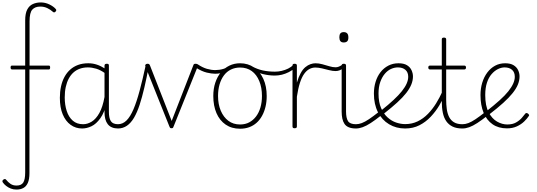

<svg xmlns="http://www.w3.org/2000/svg" viewBox="-58 -1039 4417 1578"><path d="M78 519Q52 519 30.5 510.5Q9 502 -8 488.5Q-25 475 -35 460Q-39 454 -38 448Q-37 442 -30 437Q-23 432 -17 432.5Q-11 433 -6 440Q7 457 27.5 471.5Q48 486 78 486Q117 486 133 461.5Q149 437 149 378V-468H41Q36 -468 32.5 -472Q29 -476 29 -484Q29 -500 40 -500H149V-871Q149 -928 165.5 -960Q182 -992 211.5 -1005.5Q241 -1019 277 -1019Q314 -1019 348 -1002.5Q382 -986 401 -964Q406 -958 404 -952.5Q402 -947 396 -941Q392 -937 385.5 -937.5Q379 -938 374 -944Q358 -959 331.5 -972Q305 -985 273 -985Q230 -985 207.5 -960Q185 -935 185 -864V-500H344Q354 -500 354 -485Q354 -468 344 -468H184V384Q184 434 171 463.5Q158 493 134 506Q110 519 78 519Z M617 17Q564 17 522.5 -13Q481 -43 457.5 -99Q434 -155 434 -235Q434 -285 443.5 -328.5Q453 -372 472 -407Q491 -442 519 -467Q547 -492 584 -505.5Q621 -519 668 -519Q704 -519 737.5 -508Q771 -497 807 -474V-436Q768 -464 732.5 -474.5Q697 -485 664 -485Q629 -485 599 -474.5Q569 -464 546 -443.5Q523 -423 507 -393Q491 -363 482.5 -324.5Q474 -286 474 -238Q474 -177 490.5 -126.5Q507 -76 540.5 -47Q574 -18 625 -18Q661 -18 696 -39.5Q731 -61 758.5 -110Q786 -159 801 -242L821 -201Q801 -115 767 -67.5Q733 -20 694 -1.5Q655 17 617 17ZM914 17Q884 17 862.5 8Q841 -1 827.5 -18.5Q814 -36 807.5 -60.5Q801 -85 801 -117V-500Q801 -508 806 -511.5Q811 -515 820 -515Q830 -515 833.5 -511.5Q837 -508 837 -500V-118Q837 -69 853 -43.5Q869 -18 914 -18Q920 -18 924 -12.5Q928 -7 928 -0.5Q928 6 925 11.5Q922 17 914 17Z M911 17Q901 17 896 11.5Q891 6 891 -0.5Q891 -7 896.5 -12.5Q902 -18 910 -18Q951 -18 982 -49Q1013 -80 1039 -141Q1065 -202 1089 -291.5Q1113 -381 1139 -500Q1140 -508 1147.5 -508Q1155 -508 1161.5 -504.5Q1168 -501 1165 -494Q1147 -399 1128.5 -319.5Q1110 -240 1089.5 -177.5Q1069 -115 1043.5 -71.5Q1018 -28 985 -5.5Q952 17 911 17Z M1352 15Q1342 15 1339.5 11Q1337 7 1334 0L1137 -493Q1133 -501 1138 -508Q1143 -515 1154 -515Q1164 -515 1168 -511.5Q1172 -508 1175 -500L1353 -45L1530 -500Q1532 -508 1536 -511.5Q1540 -515 1549 -515Q1562 -515 1567 -509.5Q1572 -504 1567 -493L1369 0Q1367 7 1364 11Q1361 15 1352 15Z M1710 -433Q1681 -433 1641 -442.5Q1601 -452 1552 -483Q1546 -487 1545.5 -493Q1545 -499 1547.5 -504.5Q1550 -510 1554.5 -512.5Q1559 -515 1566 -511Q1606 -484 1642 -473.5Q1678 -463 1711 -463Q1727 -463 1744.5 -465.5Q1762 -468 1777 -472.5Q1792 -477 1801 -483Q1811 -490 1817.5 -485Q1824 -480 1823.5 -471.5Q1823 -463 1813 -456Q1801 -449 1783.5 -444Q1766 -439 1747 -436Q1728 -433 1710 -433Z M1915 19Q1846 19 1796.5 -15Q1747 -49 1721 -109.5Q1695 -170 1695 -250Q1695 -310 1711.5 -359.5Q1728 -409 1757.5 -444.5Q1787 -480 1827 -499.5Q1867 -519 1915 -519Q1980 -519 2029.5 -485Q2079 -451 2106.5 -390.5Q2134 -330 2134 -250Q2134 -202 2124 -161Q2114 -120 2095.5 -86.5Q2077 -53 2050.5 -29.5Q2024 -6 1990 6.5Q1956 19 1915 19ZM1915 -16Q1958 -16 1990.5 -33.5Q2023 -51 2046.5 -82Q2070 -113 2082.5 -156Q2095 -199 2095 -250Q2095 -319 2073 -372.5Q2051 -426 2011 -455Q1971 -484 1915 -484Q1874 -484 1840 -467.5Q1806 -451 1782.5 -419.5Q1759 -388 1746.5 -345Q1734 -302 1734 -250Q1734 -182 1756.5 -129Q1779 -76 1819 -46Q1859 -16 1915 -16Z M2200 -418Q2152 -418 2103.5 -430Q2055 -442 2003 -471Q1996 -473 1995 -478Q1994 -483 1996 -488Q1998 -493 2002.5 -495Q2007 -497 2013 -494Q2056 -470 2102.5 -460Q2149 -450 2202 -450Q2229 -450 2257 -456.5Q2285 -463 2310.5 -475.5Q2336 -488 2351 -505Q2357 -511 2361.5 -510.5Q2366 -510 2369.5 -505.5Q2373 -501 2372.5 -494.5Q2372 -488 2367 -481Q2343 -460 2315 -446Q2287 -432 2258.5 -425Q2230 -418 2200 -418Z M2363 15Q2354 15 2350 11.5Q2346 8 2346 0V-500Q2346 -508 2350 -511.5Q2354 -515 2363 -515Q2373 -515 2377.5 -511.5Q2382 -508 2382 -500V-360Q2396 -407 2413.5 -438.5Q2431 -470 2451.5 -487Q2472 -504 2493.5 -511.5Q2515 -519 2535 -519Q2541 -519 2544.5 -513.5Q2548 -508 2547.5 -501.5Q2547 -495 2543.5 -489.5Q2540 -484 2534 -484Q2508 -484 2484.5 -471.5Q2461 -459 2441.5 -431.5Q2422 -404 2407 -358Q2392 -312 2382 -244V0Q2382 8 2377.5 11.5Q2373 15 2363 15Z M2700 -455Q2676 -455 2647 -462.5Q2618 -470 2588 -477Q2558 -484 2532 -484Q2526 -484 2522 -489.5Q2518 -495 2518 -501.5Q2518 -508 2522 -513.5Q2526 -519 2534 -519Q2562 -519 2591 -511Q2620 -503 2648.5 -494.5Q2677 -486 2700 -486Q2713 -486 2726 -491Q2739 -496 2752 -505Q2758 -508 2762.5 -504Q2767 -500 2769.5 -493Q2772 -486 2765 -481Q2749 -467 2733 -461Q2717 -455 2700 -455Z M2868 17Q2833 17 2809.5 7.5Q2786 -2 2773.5 -20.5Q2761 -39 2755.5 -64.5Q2750 -90 2750 -123V-500Q2750 -508 2754.5 -511.5Q2759 -515 2767 -515Q2777 -515 2781.5 -511.5Q2786 -508 2786 -500V-123Q2786 -70 2802 -44Q2818 -18 2868 -18Q2875 -18 2878 -12.5Q2881 -7 2881 -0.5Q2881 6 2878 11.5Q2875 17 2868 17ZM2767 -690Q2748 -690 2739.5 -701Q2731 -712 2731 -733Q2731 -754 2739.5 -764.5Q2748 -775 2767 -775Q2786 -775 2795.5 -764.5Q2805 -754 2805 -733Q2806 -711 2796.5 -700.5Q2787 -690 2767 -690Z M2867 17Q2858 17 2853 11.5Q2848 6 2848 -0.5Q2848 -7 2853 -12.5Q2858 -18 2867 -18Q2890 -18 2915.5 -27.5Q2941 -37 2974.5 -59.5Q3008 -82 3055 -119Q3060 -124 3066 -121.5Q3072 -119 3076 -113.5Q3080 -108 3080 -101.5Q3080 -95 3074 -90Q3026 -52 2989 -28Q2952 -4 2922.5 6.5Q2893 17 2867 17Z M3074 -130Q3134 -178 3176.5 -217.5Q3219 -257 3245.5 -290.5Q3272 -324 3284.5 -353Q3297 -382 3297 -408Q3297 -445 3274 -465Q3251 -485 3212 -485Q3184 -485 3156 -472.5Q3128 -460 3105 -433Q3082 -406 3067.5 -365.5Q3053 -325 3053 -270Q3053 -199 3074 -151Q3095 -103 3128 -73.5Q3161 -44 3199 -31.5Q3237 -19 3271 -19Q3281 -19 3285.5 -13Q3290 -7 3290 -0.5Q3290 6 3285.5 11.5Q3281 17 3271 17Q3198 17 3139.5 -18Q3081 -53 3048 -117.5Q3015 -182 3015 -270Q3015 -321 3029 -366.5Q3043 -412 3069.5 -446Q3096 -480 3133.5 -499.5Q3171 -519 3217 -519Q3261 -519 3287 -503Q3313 -487 3324.5 -461.5Q3336 -436 3336 -411Q3336 -378 3322.5 -344.5Q3309 -311 3280.5 -274.5Q3252 -238 3206 -196Q3160 -154 3096 -104Z M3272 17Q3263 17 3258.5 11.5Q3254 6 3254 -0.5Q3254 -7 3258.5 -13Q3263 -19 3272 -19Q3328 -19 3374.5 -41.5Q3421 -64 3459 -103Q3497 -142 3526.5 -190Q3556 -238 3579 -289Q3583 -298 3590.5 -296.5Q3598 -295 3602.5 -288.5Q3607 -282 3603 -274Q3583 -224 3553 -173.5Q3523 -123 3482 -79.5Q3441 -36 3389 -9.5Q3337 17 3272 17Z M3742 17Q3694 17 3662 1.5Q3630 -14 3610 -42.5Q3590 -71 3581.5 -112Q3573 -153 3573 -204V-468H3477Q3469 -468 3465.5 -472.5Q3462 -477 3462 -484Q3462 -492 3465.5 -496Q3469 -500 3477 -500H3573V-715Q3573 -723 3577 -726.5Q3581 -730 3591 -730Q3600 -730 3604.5 -726.5Q3609 -723 3609 -715V-500H3757Q3765 -500 3768.5 -496Q3772 -492 3772 -484Q3772 -477 3768.5 -472.5Q3765 -468 3757 -468H3609V-219Q3609 -179 3614 -142.5Q3619 -106 3633 -78Q3647 -50 3673.5 -34Q3700 -18 3743 -18Q3751 -18 3755 -12.5Q3759 -7 3759.5 -0.5Q3760 6 3755.5 11.5Q3751 17 3742 17Z M3743 17Q3734 17 3729 11.5Q3724 6 3724 -0.5Q3724 -7 3729 -12.5Q3734 -18 3743 -18Q3766 -18 3791.5 -27.5Q3817 -37 3850.5 -59.5Q3884 -82 3931 -119Q3936 -124 3942 -121.5Q3948 -119 3952 -113.5Q3956 -108 3956 -101.5Q3956 -95 3950 -90Q3902 -52 3865 -28Q3828 -4 3798.5 6.5Q3769 17 3743 17Z M4109 16Q4039 16 3990.5 -17.5Q3942 -51 3916.5 -112.5Q3891 -174 3891 -258Q3891 -312 3905.5 -359.5Q3920 -407 3947 -443Q3974 -479 4011 -499Q4048 -519 4094 -519Q4137 -519 4163 -503Q4189 -487 4200.5 -462Q4212 -437 4212 -411Q4212 -378 4198.5 -344.5Q4185 -311 4155 -273.5Q4125 -236 4077.5 -193Q4030 -150 3961 -97L3938 -123Q4003 -174 4048 -214.5Q4093 -255 4120 -289Q4147 -323 4160 -352.5Q4173 -382 4173 -408Q4173 -445 4150.5 -465Q4128 -485 4089 -485Q4063 -485 4035 -471.5Q4007 -458 3982.5 -430Q3958 -402 3944 -359Q3930 -316 3930 -258Q3930 -169 3958 -116Q3986 -63 4027.5 -39.5Q4069 -16 4111 -16Q4154 -16 4182.5 -32Q4211 -48 4230 -69.5Q4249 -91 4260 -106Q4265 -111 4270.5 -110Q4276 -109 4282 -105Q4287 -101 4290 -95.5Q4293 -90 4287 -84Q4275 -65 4250.5 -41Q4226 -17 4190.5 -0.5Q4155 16 4109 16Z"/></svg>

Font: Playwrite NG Modern Thin
Style: Regular
Weight: 250
Designer: Veronika Burian, José Scaglione
Foundry: TypeTogether
Version: Version 1.002